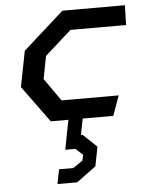

<svg xmlns="http://www.w3.org/2000/svg" viewBox="-56 -567 733 915"><g transform="rotate(-5 310.0 -109.5)"><path d="M176 0H260L233 141H281L315.5 172L310 199.5L263.5 231H195.5L181.5 300.5H276L369 232L387 139.5L321 77H313.5L328.5 0H475L509 -95H236L159.5 -203.5L180.5 -312.5L307.5 -426H573.5L576 -520.5H277L82 -346L48.5 -175Z"/></g></svg>

Font: Monaspace Krypton Medium
Style: Italic
Weight: 500
Italic angle: -11°
Designer: Riley Cran & the Lettermatic Team
Foundry: Lettermatic
Version: Version 1.101 (Monaspace Krypton)